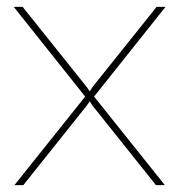

<svg xmlns="http://www.w3.org/2000/svg" viewBox="-20 -539 522 559"><path d="M45.9 -519 232.9 -285.2 241.2 -272.9 249 -285.2 436 -519H461.9L253.9 -257.8L460 0H434.1L249 -231.9L241.2 -244.1L232.9 -231.9L47.9 0H22L228 -257.8L20 -519Z"/></svg>

Font: Rawline Thin
Style: Regular
Weight: 250
Designer: Matt McInerney, Pablo Impallari, Rodrigo Fuenzalida
Foundry: Matt McInerney, Pablo Impallari, Rodrigo Fuenzalida
Version: Version 4.020;PS 004.020;hotconv 1.0.88;makeotf.lib2.5.64775